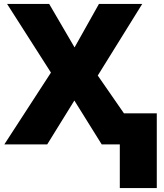

<svg xmlns="http://www.w3.org/2000/svg" viewBox="-20 -734 835 976"><path d="M589 222V0H497L358 -223L220 0H2L239 -365L16 -714H230L359 -493L483 -714H703L477 -350L610 -158H777V222Z"/></svg>

Font: Noto Sans Black
Style: Regular
Weight: 900
Designer: Monotype Design Team
Foundry: Monotype Imaging Inc.
Version: Version 2.007